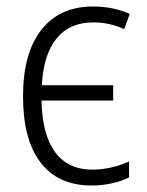

<svg xmlns="http://www.w3.org/2000/svg" viewBox="-20 -562 454 592"><path d="M51 -265Q51 -398 107.5 -470Q164 -542 267 -542Q329 -542 380 -519L363 -472Q318 -493 268 -493Q195 -493 154.5 -443.5Q114 -394 109 -299H329V-252H108Q110 -148 149.5 -93.5Q189 -39 265 -39Q321 -39 378 -64V-15Q357 -4 326 3Q295 10 263 10Q159 10 105 -61Q51 -132 51 -265Z"/></svg>

Font: Noto Sans UI NarrowLight
Style: Regular
Weight: 300
Width: 4
Designer: Monotype Design Team
Foundry: Monotype Imaging Inc.
Version: Version 1.001